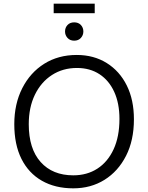

<svg xmlns="http://www.w3.org/2000/svg" viewBox="-20 -1020 809 1048"><path d="M380 8Q281 8 208.5 -33.5Q136 -75 97 -153Q58 -231 58 -342Q58 -453 101.5 -538.5Q145 -624 221.5 -672Q298 -720 399 -720Q492 -720 562.5 -676Q633 -632 672 -553.5Q711 -475 711 -369Q711 -254 668 -169.5Q625 -85 550.5 -38.5Q476 8 380 8ZM380 -63Q455 -63 511.5 -99.5Q568 -136 600 -205Q632 -274 632 -371Q632 -456 603.5 -518.5Q575 -581 523 -615Q471 -649 400 -649Q323 -649 263.5 -610.5Q204 -572 170.5 -503Q137 -434 137 -342Q137 -208 202 -135.5Q267 -63 380 -63ZM273 -948V-1000H497V-948ZM385 -798Q362 -798 348.5 -813Q335 -828 335 -848Q335 -869 348.5 -883.5Q362 -898 385 -898Q408 -898 421.5 -883.5Q435 -869 435 -848Q435 -828 421.5 -813Q408 -798 385 -798Z"/></svg>

Font: LivvicRegular
Style: Regular
Weight: 400
Designer: Jacques Le Bailly, Baron von Fonthausen
Version: Version 1.001; ttfautohint (v1.8.2)